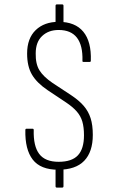

<svg xmlns="http://www.w3.org/2000/svg" viewBox="-20 -762 534 871"><path d="M244 8Q164 8 128.5 -38Q93 -84 95 -172Q95 -178 100 -178H128Q133 -178 133 -172Q131 -99 158 -63.5Q185 -28 246 -28Q306 -28 333.5 -57.5Q361 -87 361 -148Q361 -185 353.5 -210.5Q346 -236 328 -256.5Q310 -277 280 -297L196 -353Q147 -386 125 -423.5Q103 -461 103 -519Q103 -588 142 -625.5Q181 -663 246 -663Q321 -663 358 -618Q395 -573 392 -487Q392 -481 387 -481H359Q353 -481 354 -487Q356 -556 329 -591Q302 -626 246 -626Q200 -626 171 -598.5Q142 -571 142 -520Q141 -472 159 -443Q177 -414 218 -386L303 -330Q339 -306 360 -281.5Q381 -257 391 -226Q401 -195 401 -150Q401 -73 362 -32.5Q323 8 244 8ZM238 89Q232 89 232 83V1L268 -1V83Q268 89 262 89ZM232 -655V-736Q232 -742 238 -742H262Q268 -742 268 -736V-654Z"/></svg>

Font: Sofia Sans Condensed ExtraLight
Style: Regular
Weight: 250
Version: Version 4.100